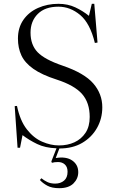

<svg xmlns="http://www.w3.org/2000/svg" viewBox="-20 -764 612 1006"><path d="M290 222Q252 222 228 209Q204 196 189 179L197 170Q210 181 227.5 189.5Q245 198 269 198Q297 198 315.5 182.5Q334 167 334 136Q334 111 320 98Q306 85 284 85Q265 85 252 89L249 82L276 13Q217 11 174.5 -9.5Q132 -30 98 -56L85 10H72L57 -208L69 -209Q85 -132 120.5 -86.5Q156 -41 201 -21.5Q246 -2 289 -2Q334 -2 370 -18.5Q406 -35 428 -68Q450 -101 450 -151Q450 -226 410 -271.5Q370 -317 277 -347Q199 -372 154.5 -403.5Q110 -435 92 -474Q74 -513 74 -562Q74 -619 102.5 -660Q131 -701 179.5 -722.5Q228 -744 286 -744Q335 -744 374.5 -725.5Q414 -707 446 -681L461 -744H474L491 -541L477 -539Q452 -642 400 -685.5Q348 -729 286 -729Q216 -729 178 -691Q140 -653 140 -593Q140 -529 177 -490.5Q214 -452 308 -420Q422 -381 469 -326.5Q516 -272 516 -202Q516 -143 488.5 -94Q461 -45 411 -15.5Q361 14 291 14L272 64Q327 55 358.5 77Q390 99 390 138Q390 172 365 197Q340 222 290 222Z"/></svg>

Font: Literata 72pt Light
Style: Regular
Weight: 300
Designer: Latin by Veronika Burian and Jose Scaglione. Greek by Irene Vlachou. Cyrillic by Vera Evstafieva.
Foundry: TypeTogether
Version: Version 3.002